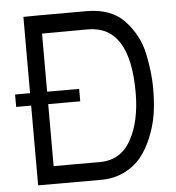

<svg xmlns="http://www.w3.org/2000/svg" viewBox="-52 -781 762 830"><g transform="rotate(-5 328.5 -366.0)"><path d="M15 -346V-400H80V-731Q80 -732 353 -732Q463 -732 520 -669Q578 -606 595 -525Q612 -442 612 -376Q612 -311 604 -262Q596 -212 576 -164Q557 -116 528 -80Q499 -44 454 -22Q409 0 353 0H80V-346ZM154 -77H353Q446 -77 490 -158Q535 -238 535 -364Q535 -653 353 -653L154 -652V-400H293V-346H154Z"/></g></svg>

Font: Mina
Style: Regular
Weight: 400
Version: Version 1.000